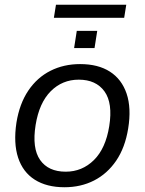

<svg xmlns="http://www.w3.org/2000/svg" viewBox="-20 -782 611 811"><path d="M252.2 8.9Q177.1 8.9 126.8 -23Q76.6 -54.9 56.5 -116.1Q36.4 -177.3 49.4 -263.8Q62.4 -344.2 99.7 -399.5Q137.1 -454.8 193.2 -483Q249.2 -511.3 318.5 -511.3Q394.6 -511.3 444.4 -479.3Q494.1 -447.4 514.8 -386.5Q535.4 -325.5 521.4 -239.1Q508.4 -158.6 470.8 -103.3Q433.1 -48.1 377.3 -19.6Q321.5 8.9 252.2 8.9ZM257.6 -56.8Q326.8 -56.8 376.6 -105.8Q426.3 -154.8 441.4 -249.1Q457 -346.6 421.2 -396.1Q385.4 -445.5 312.6 -445.5Q243 -445.5 194.2 -396.5Q145.5 -347.5 130.4 -253.8Q114.8 -156.2 149.3 -106.5Q183.9 -56.8 257.6 -56.8ZM207.6 -706.9 216.4 -761.9H513.3L504.5 -706.9ZM293 -578.9 304.3 -651.6H390.7L379.3 -578.9Z"/></svg>

Font: Mulish ExtraLight
Style: Italic
Weight: 200
Italic angle: -9°
Designer: Vernon Adams
Foundry: Vernon Adams
Version: Version 3.603